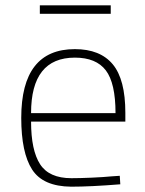

<svg xmlns="http://www.w3.org/2000/svg" viewBox="-20 -694 547 723"><path d="M249 -23Q280 -23 325.5 -25Q371 -27 401 -30L431 -32L433 0Q321 9 248 9Q142 8 101 -55.5Q60 -119 60 -250Q60 -509 262 -509Q357 -509 404.5 -452Q452 -395 452 -269V-236H97Q97 -128 131 -75.5Q165 -23 249 -23ZM97 -268H415Q415 -381 378.5 -429Q342 -477 262 -477Q97 -477 97 -268ZM130 -642V-674H397V-642Z"/></svg>

Font: TitilliumText22L Th
Style: Thin
Weight: 100
Designer: Campivisivi
Foundry: Campivisivi
Version: 1.000